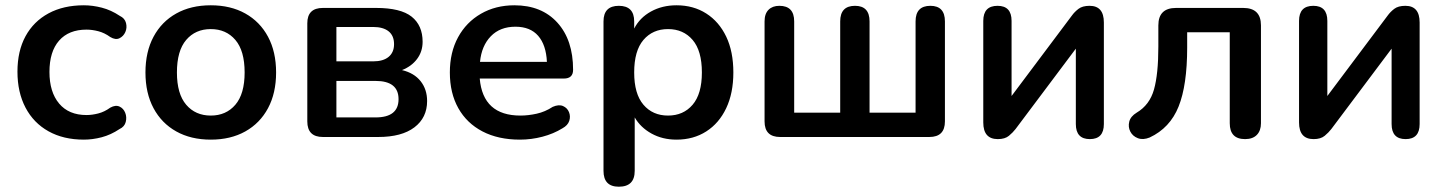

<svg xmlns="http://www.w3.org/2000/svg" viewBox="-20 -518 5461 726"><path d="M297 10Q220 10 163.5 -21.5Q107 -53 76.5 -111Q46 -169 46 -247Q46 -325 76.5 -381Q107 -437 163.5 -467.5Q220 -498 297 -498Q330 -498 365 -489Q400 -480 433 -458Q452 -449 456.5 -431Q461 -413 454 -397Q447 -381 432 -373.5Q417 -366 397 -378Q375 -394 351.5 -400Q328 -406 307 -406Q240 -406 203.5 -364.5Q167 -323 167 -246Q167 -170 203.5 -126.5Q240 -83 307 -83Q328 -83 351.5 -89Q375 -95 397 -111Q417 -122 432 -115Q447 -108 453.5 -91.5Q460 -75 455.5 -57Q451 -39 432 -30Q399 -8 364.5 1Q330 10 297 10Z M777 10Q702 10 646.5 -21Q591 -52 560.5 -109Q530 -166 530 -244Q530 -322 560.5 -379Q591 -436 646.5 -467Q702 -498 777 -498Q852 -498 907.5 -467Q963 -436 993.5 -379Q1024 -322 1024 -244Q1024 -166 993.5 -109Q963 -52 907.5 -21Q852 10 777 10ZM777 -81Q835 -81 870 -122Q905 -163 905 -244Q905 -326 870 -367Q835 -408 777 -408Q719 -408 684 -367Q649 -326 649 -244Q649 -163 684 -122Q719 -81 777 -81Z M1252 -74H1400Q1487 -74 1487 -143Q1487 -212 1400 -212H1252ZM1252 -286H1391Q1429 -286 1449.5 -303Q1470 -320 1470 -351Q1470 -383 1449.5 -399.5Q1429 -416 1391 -416H1252ZM1201 0Q1142 0 1142 -59V-430Q1142 -488 1201 -488H1402Q1495 -488 1536.5 -455Q1578 -422 1578 -360Q1578 -323 1557 -295Q1536 -267 1500 -253Q1546 -242 1570.5 -211Q1595 -180 1595 -136Q1595 -73 1547 -36.5Q1499 0 1410 0Z M1946 10Q1864 10 1804.5 -21Q1745 -52 1713 -109Q1681 -166 1681 -244Q1681 -320 1712 -377Q1743 -434 1798.5 -466Q1854 -498 1925 -498Q2028 -498 2087.5 -432.5Q2147 -367 2147 -254Q2147 -221 2112 -221H1794Q1806 -81 1948 -81Q1977 -81 2009 -88Q2041 -95 2070 -114Q2093 -124 2109 -117Q2125 -110 2131.5 -94Q2138 -78 2132.5 -61Q2127 -44 2107 -33Q2073 -12 2031 -1Q1989 10 1946 10ZM1795 -284H2048Q2045 -348 2015 -382.5Q1985 -417 1929 -417Q1871 -417 1836 -381Q1801 -345 1795 -284Z M2506 -81Q2564 -81 2599 -122Q2634 -163 2634 -244Q2634 -326 2599 -367Q2564 -408 2506 -408Q2448 -408 2413 -367Q2378 -326 2378 -244Q2378 -163 2413 -122Q2448 -81 2506 -81ZM2320 188Q2262 188 2262 128V-437Q2262 -496 2320 -496Q2378 -496 2378 -437V-410Q2399 -451 2441.5 -474.5Q2484 -498 2538 -498Q2602 -498 2650.5 -467Q2699 -436 2726 -379.5Q2753 -323 2753 -244Q2753 -166 2726 -109Q2699 -52 2650.5 -21Q2602 10 2538 10Q2485 10 2443.5 -13Q2402 -36 2380 -74V128Q2380 188 2320 188Z M2930 0Q2871 0 2871 -59V-437Q2871 -466 2886 -481Q2901 -496 2927 -496Q2983 -496 2983 -437V-92H3157V-437Q3157 -496 3213 -496Q3268 -496 3268 -437V-92H3442V-437Q3442 -496 3498 -496Q3553 -496 3553 -437V-59Q3553 0 3494 0Z M3753 8Q3698 8 3698 -55V-439Q3698 -496 3752 -496Q3805 -496 3805 -439V-155L4033 -459Q4043 -473 4058 -484.5Q4073 -496 4100 -496Q4154 -496 4154 -433V-49Q4154 8 4101 8Q4048 8 4048 -49V-334L3820 -30Q3810 -17 3795 -4.5Q3780 8 3753 8Z M4688 8Q4630 8 4630 -52V-396H4469V-338Q4469 -196 4436.5 -115Q4404 -34 4327 2Q4302 12 4282.5 4.5Q4263 -3 4254 -20.5Q4245 -38 4250 -58Q4255 -78 4278 -92Q4327 -121 4343.5 -179.5Q4360 -238 4360 -342V-422Q4360 -488 4427 -488H4681Q4748 -488 4748 -422V-52Q4748 -24 4732.5 -8Q4717 8 4688 8Z M4947 8Q4892 8 4892 -55V-439Q4892 -496 4946 -496Q4999 -496 4999 -439V-155L5227 -459Q5237 -473 5252 -484.5Q5267 -496 5294 -496Q5348 -496 5348 -433V-49Q5348 8 5295 8Q5242 8 5242 -49V-334L5014 -30Q5004 -17 4989 -4.5Q4974 8 4947 8Z"/></svg>

Font: Chiron GoRound TC M
Style: Regular
Weight: 500
Designer: Ryoko NISHIZUKA 西塚涼子 (kana, bopomofo & ideographs); Paul D. Hunt (Latin, Greek & Cyrillic); Sandoll Communications 산돌커뮤니
Foundry: Adobe
Version: Version 1.000;hotconv 1.1.1;makeotfexe 2.6.0